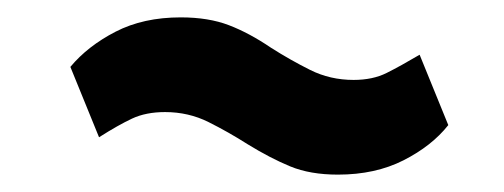

<svg xmlns="http://www.w3.org/2000/svg" viewBox="-20 -416 580 221"><path d="M369 -215Q337 -215 314 -224.5Q291 -234 265 -250Q243 -264 220 -275.5Q197 -287 170 -287Q148 -287 132 -279.5Q116 -272 94 -258L61 -339Q81 -363 113 -379.5Q145 -396 188 -396Q220 -396 243.5 -387Q267 -378 292 -361Q314 -347 337 -335.5Q360 -324 387 -324Q409 -324 425 -332Q441 -340 463 -353L496 -272Q477 -248 444.5 -231.5Q412 -215 369 -215Z"/></svg>

Font: IBM Plex Sans Condensed
Style: Bold Italic
Weight: 700
Width: 3
Italic angle: -11.31°
Designer: Mike Abbink, Paul van der Laan, Pieter van Rosmalen
Foundry: Bold Monday
Version: Version 3.201